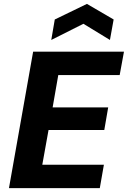

<svg xmlns="http://www.w3.org/2000/svg" viewBox="-20 -965 656 985"><path d="M26 0 150 -700H616L594 -580H279L250 -414H535L515 -298H229L197 -120H513L492 0ZM243 -760 261 -865 426 -945 563 -865 544 -760 408 -843Z"/></svg>

Font: DM Sans 10pt Black
Style: Italic
Weight: 900
Italic angle: -10°
Version: Version 4.004;gftools[0.9.30]